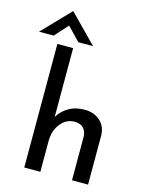

<svg xmlns="http://www.w3.org/2000/svg" viewBox="-191 -1080 894 1166"><g transform="rotate(15 256.0 -497.0)"><path d="M79 0V-777H178V-344Q200 -383 242.5 -408.5Q285 -434 344 -434Q403 -434 441 -399.5Q479 -365 480 -309V0H379V-274Q378 -306 360 -326.5Q342 -347 304 -348Q251 -348 215.5 -303.5Q180 -259 180 -191V0ZM199 -820 119 -903 44 -820H-48L120 -994H121L292 -820Z"/></g></svg>

Font: Reem Kufi Ink
Style: Regular
Weight: 400
Designer: Khaled Hosny
Version: Version 1.7